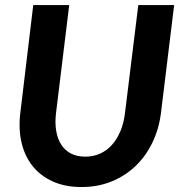

<svg xmlns="http://www.w3.org/2000/svg" viewBox="-20 -746 734 774"><path d="M323.5 -114.5Q356.5 -114.5 384 -127Q411.5 -139.5 432 -162.8Q452.5 -186 466 -218.8Q479.5 -251.5 484 -291.5L537.5 -725.5H682L629 -291.5Q621 -226.5 594.5 -171.5Q568 -116.5 526.5 -76.8Q485 -37 429.8 -14.5Q374.5 8 308.5 8Q242.5 8 192.8 -14.5Q143 -37 111.2 -76.8Q79.5 -116.5 66.8 -171.5Q54 -226.5 62 -291.5L114 -725.5H259L206 -291.5Q201 -251.5 206.5 -218.8Q212 -186 227 -162.8Q242 -139.5 266.2 -127Q290.5 -114.5 323.5 -114.5Z"/></svg>

Font: Lato Heavy
Style: Italic
Weight: 800
Italic angle: -7°
Designer: Lukasz Dziedzic
Foundry: tyPoland Lukasz Dziedzic
Version: Version 2.007; 2014-02-27